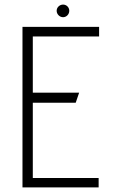

<svg xmlns="http://www.w3.org/2000/svg" viewBox="-20 -817 505 837"><path d="M78 -700V0H410V-41H123V-369H310L325 -413H123V-658H412V-700ZM227 -770C227 -755 240 -742 255 -742C270 -742 282 -755 282 -770C282 -785 270 -797 255 -797C240 -797 227 -785 227 -770Z"/></svg>

Font: Advent Pro
Style: Light
Weight: 300
Designer: Andreas Kalpakidis
Foundry: Andreas Kalpakidis
Version: Version 2.002 2007